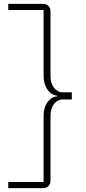

<svg xmlns="http://www.w3.org/2000/svg" viewBox="-20 -813 447 1000"><path d="M202 -793Q243 -793 243 -750V-417Q243 -378 262 -355Q281 -332 306 -332H354V-295H306Q281 -295 262 -272Q243 -249 243 -209V124Q243 167 202 167H23V135H207V-209Q207 -253 228 -281.5Q249 -310 277 -311V-315Q248 -317 227.5 -346Q207 -375 207 -418V-761H23V-793Z"/></svg>

Font: Mona Sans Expanded ExtraLight
Style: Regular
Weight: 200
Width: 7
Designer: Deni Anggara
Foundry: GitHub
Version: Version 1.001;gftools[0.9.33]